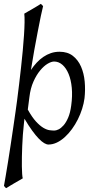

<svg xmlns="http://www.w3.org/2000/svg" viewBox="-35 -723 496 987"><path d="M107.9 -159.7Q129.9 -120.1 149.9 -98.4Q169.9 -76.7 187.5 -66.2Q205.1 -55.7 219.7 -53.7Q234.4 -51.8 244.6 -51.8Q253.4 -51.8 266.1 -57.9Q278.8 -64 291.7 -78.6Q304.7 -93.3 315.4 -118.2Q326.2 -143.1 331.1 -180.7Q337.9 -230 334 -271.5Q330.1 -313 317.6 -343Q305.2 -373 285.9 -389.9Q266.6 -406.7 243.2 -406.7Q229 -406.7 209.7 -395.3Q190.4 -383.8 171.4 -360.8Q152.3 -337.9 137 -303.7Q121.6 -269.5 116.2 -224.1ZM399.4 -217.8Q396 -191.4 387.2 -163.6Q378.4 -135.7 365.2 -109.4Q352.1 -83 335 -59.6Q317.9 -36.1 298.3 -18.3Q278.8 -0.5 257.3 9.8Q235.8 20 213.9 20Q204.6 20 192.4 12.9Q180.2 5.9 164.8 -9.8Q149.4 -25.4 130.9 -50.8Q112.3 -76.2 90.8 -112.8Q89.8 -106.4 89.1 -98.6Q88.4 -90.8 87.4 -82Q84.5 -57.6 82.5 -29.5Q80.6 -1.5 79.3 27.1Q78.1 55.7 77.6 82.8Q77.1 109.9 77.4 132.3Q77.6 154.8 78.9 171.1Q80.1 187.5 82 193.8Q72.8 199.2 61.8 205.6Q50.8 211.9 39.3 218.5Q27.8 225.1 17.1 231.7Q6.3 238.3 -2.9 244.1Q-7.3 241.7 -9 239.3Q-10.7 236.8 -14.6 232.4Q-11.7 216.3 -6.1 183.8Q-0.5 151.4 6.1 109.9Q12.7 68.4 19.8 22Q26.9 -24.4 33.2 -68.1Q39.6 -111.8 44.9 -148.9Q50.3 -186 53.2 -209V-209.5Q58.1 -247.1 63.2 -289.8Q68.4 -332.5 73.2 -376.5Q78.1 -420.4 82 -462.9Q85.9 -505.4 88.4 -542.2Q90.8 -579.1 91.3 -607.9Q91.8 -636.7 89.8 -652.8Q99.1 -658.2 110.1 -664.6Q121.1 -670.9 132.6 -677.5Q144 -684.1 154.8 -690.7Q165.5 -697.3 174.8 -703.1Q181.6 -697.8 186.5 -691.4Q182.1 -675.3 175 -640.9Q168 -606.4 159.2 -561.3Q150.4 -516.1 141.1 -464.6Q131.8 -413.1 124 -363.3Q137.7 -383.8 153.6 -400.9Q169.4 -418 187.7 -430.4Q206.1 -442.9 226.8 -450Q247.6 -457 271 -457Q312.5 -457 339.6 -435.8Q366.7 -414.6 381.6 -380.4Q396.5 -346.2 400.4 -303.5Q404.3 -260.7 399.4 -217.8Z"/></svg>

Font: Gentium Plus
Style: Italic
Weight: 400
Italic angle: -8°
Designer: J. Victor Gaultney, Annie Olsen, Iska Routamaa
Foundry: SIL International
Version: Version 1.510